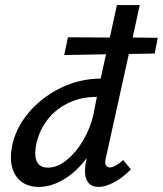

<svg xmlns="http://www.w3.org/2000/svg" viewBox="-20 -731 642 757"><path d="M398 -111Q395 -101 395 -92Q395 -71 414 -71Q433 -71 466 -100L496 -63Q462 -29 428.5 -11.5Q395 6 369 6Q342 6 328.5 -10.5Q315 -27 315 -56Q315 -76 319 -93L322 -108Q282 -54 232 -24Q182 6 133 6Q82 6 52.5 -25.5Q23 -57 23 -111Q23 -132 27 -151Q40 -223 91 -284.5Q142 -346 217.5 -383.5Q293 -421 377 -421L398 -517L233 -514L248 -584L413 -583L441 -711H531L503 -583L602 -582L590 -520L488 -518ZM348 -278 362 -349H361Q297 -349 245.5 -323Q194 -297 162 -252Q130 -207 121 -151Q119 -135 119 -127Q119 -70 169 -70Q206 -70 243.5 -100.5Q281 -131 309 -179.5Q337 -228 348 -278Z"/></svg>

Font: Ysabeau Semibold
Style: Italic
Weight: 600
Italic angle: -12°
Designer: Christian Thalmann (Catharsis Fonts)
Version: Version 0.003